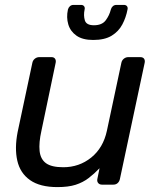

<svg xmlns="http://www.w3.org/2000/svg" viewBox="-20 -753 642 783"><path d="M214 10Q143 10 102.5 -18.5Q62 -47 50.5 -98Q39 -149 52 -215L112 -497Q114 -507 122 -513.5Q130 -520 140 -520H190Q200 -520 204.5 -513.5Q209 -507 207 -497L149 -220Q138 -171 141.5 -137.5Q145 -104 167.5 -87.5Q190 -71 238 -71Q303 -71 352 -110.5Q401 -150 416 -220L475 -497Q477 -507 485 -513.5Q493 -520 503 -520H552Q563 -520 567.5 -513.5Q572 -507 570 -497L469 -23Q467 -13 460 -6.5Q453 0 442 0H396Q386 0 380.5 -6.5Q375 -13 377 -23L386 -67Q364 -44 341 -26.5Q318 -9 288.5 0.5Q259 10 214 10ZM360 -590Q317 -590 292 -607.5Q267 -625 258.5 -653.5Q250 -682 257 -714Q259 -722 265 -727.5Q271 -733 280 -733H310Q319 -733 323 -727.5Q327 -722 325 -714Q320 -690 326 -670Q332 -650 363 -650Q396 -650 411 -670Q426 -690 432 -714Q434 -722 440 -727.5Q446 -733 455 -733H485Q494 -733 498 -727.5Q502 -722 500 -714Q494 -682 479 -653.5Q464 -625 435.5 -607.5Q407 -590 360 -590Z"/></svg>

Font: Rubik
Style: Italic
Weight: 400
Italic angle: -12°
Designer: Hubert and Fischer
Foundry: Hubert and Fischer
Version: Version 2.300;gftools[0.9.30]